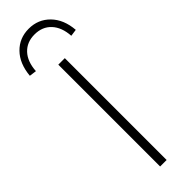

<svg xmlns="http://www.w3.org/2000/svg" viewBox="-343 -936 940 940"><g transform="rotate(-45 127.0 -466.0)"><path d="M105 0V-705H150V0ZM5 -760 -32 -765Q-25 -843 18.5 -887.5Q62 -932 127 -932Q192 -932 236 -887Q280 -842 286 -765L250 -760Q246 -822 213.5 -857Q181 -892 127 -892Q74 -892 41.5 -857.5Q9 -823 5 -760Z"/></g></svg>

Font: Nunito Sans 10pt ExtraLight
Style: Regular
Weight: 250
Designer: Vernon Adams
Foundry: Vernon Adams
Version: Version 3.101;gftools[0.9.27]